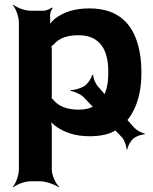

<svg xmlns="http://www.w3.org/2000/svg" viewBox="-20 -574 656 823"><path d="M554 -28 401 -202C389 -215 379 -240 380 -252H374C373 -240 358 -217 343 -206C328 -196 298 -187 283 -188V-184C297 -183 326 -170 338 -158L504 16C514 28 523 54 522 66H526C527 54 539 30 552 20C563 10 589 1 600 2V-2C588 -3 565 -16 554 -28ZM195 -500V-503C193 -514 199 -533 206 -539L202 -542C196 -536 178 -528 166 -528H111C87 -528 50 -542 37 -554L35 -552C47 -539 61 -502 61 -478V153C61 177 47 214 35 227L37 229C50 217 87 203 111 203H152C176 203 216 217 232 229L234 227C219 214 202 177 202 153V-24C202 -37 200 -54 195 -62L192 -60C196 -52 211 -38 223 -30C258 -6 303 10 364 10C405 10 443 3 468 -11C544 -52 586 -141 586 -259V-270C586 -310 581 -347 572 -380C548 -469 490 -538 363 -538C297 -538 252 -521 217 -495C205 -486 191 -470 188 -461L191 -460C195 -469 196 -487 195 -500ZM318 -104C264 -104 229 -120 208 -147C207 -149 199 -155 198 -154L201 -151C202 -152 202 -165 202 -168V-360C202 -363 201 -377 200 -378L198 -375C199 -374 209 -382 211 -384C232 -409 265 -423 317 -423C416 -423 444 -349 444 -270V-259C444 -180 417 -104 318 -104Z"/></svg>

Font: Asimov
Style: EdgeWide
Weight: 500
Designer: Google
Version: Version 2.000980: 2014